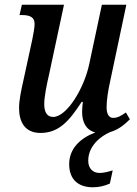

<svg xmlns="http://www.w3.org/2000/svg" viewBox="-20 -556 584 816"><path d="M375 240C400 240 426 234 447 224L459 168C437 175 419 179 403 179C374 179 355 159 355 127C355 63 409 22 449 5C484 -5 511 -28 532 -49L515 -78C494 -63 479 -55 461 -55C443 -55 433 -71 433 -101C433 -131 440 -174 447 -205L517 -536H413L360 -287C338 -179 263 -59 206 -59C177 -59 168 -84 168 -114C168 -145 179 -198 188 -237L252 -536H73L63 -492H73C109 -492 127 -482 127 -454C127 -438 122 -412 117 -387L79 -212C71 -177 61 -131 61 -97C61 -40 84 9 152 9C231 9 275 -43 327 -123H332C330 -105 329 -90 329 -80C329 -39 344 -4 385 7C319 32 274 77 274 142C274 205 311 240 375 240Z"/></svg>

Font: Noto Serif Condensed Medium
Style: Italic
Weight: 500
Width: 3
Italic angle: -12°
Designer: Monotype Design Team
Foundry: Monotype Imaging Inc.
Version: Version 2.013